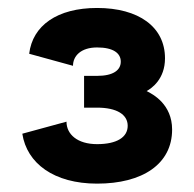

<svg xmlns="http://www.w3.org/2000/svg" viewBox="-20 -842 481 475"><path d="M220.2 -654.3H188V-575.7H220.2C269 -575.7 295.9 -558.6 295.9 -530.8C295.9 -502.4 269 -485.4 220.2 -485.4C171.4 -485.4 144.5 -509.8 144.5 -541L35.2 -511.2C46.4 -438 113.3 -387.7 220.2 -387.7C332.5 -387.7 405.8 -436 405.8 -521.5C405.8 -584 358.4 -608.9 342.8 -616.7C355 -623.5 388.2 -646 388.2 -697.8C388.2 -775.4 323.2 -822.3 220.2 -822.3C121.6 -822.3 60.5 -778.8 52.2 -709L160.6 -679.2C160.6 -703.6 180.2 -724.6 220.2 -724.6C260.3 -724.6 278.8 -710.4 278.8 -689.5C278.8 -668.5 260.3 -654.3 220.2 -654.3Z"/></svg>

Font: Giphurs ExtraBold
Style: Regular
Weight: 800
Version: Version 1.000